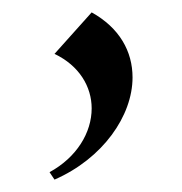

<svg xmlns="http://www.w3.org/2000/svg" viewBox="-20 -790 294 310"><path d="M68 -703 128 -770C173 -745 194 -707 194 -665C194 -603 146 -534 68 -500L60 -512C104 -536 128 -576 128 -615C128 -650 108 -684 68 -703Z"/></svg>

Font: Sinistre
Style: Bold
Weight: 700
Designer: Jules Durand
Foundry: Collletttivo
Version: Version 69.420;Glyphs 3.2 (3217)